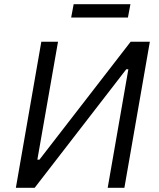

<svg xmlns="http://www.w3.org/2000/svg" viewBox="-20 -900 762 920"><path d="M178 -700H258L159 -135H169L606 -700H698L576 0H496L595 -568H585L146 0H56ZM333 -880H605L593 -816H321Z"/></svg>

Font: Fixel Italic Variable Display Thin
Style: Italic
Weight: 100
Italic angle: -10°
Designer: AlfaBravo + MacPaw
Foundry: Kyrylo Tkachov, Marchela Mozhyna, Serhii Makarenko, Maria Weinstein, Zakhar Kryvoshyya
Version: Version 1.210;Glyphs 3.2 (3217)